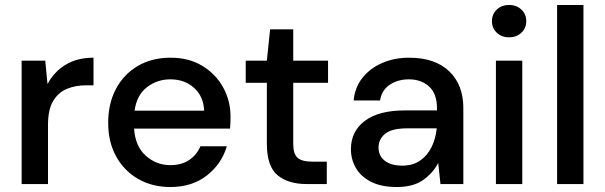

<svg xmlns="http://www.w3.org/2000/svg" viewBox="-20 -740 2433 772"><path d="M67 0V-496H162L171 -402Q197 -451 243.5 -479.5Q290 -508 356 -508V-397H327Q283 -397 248.5 -382.5Q214 -368 193.5 -333.5Q173 -299 173 -238V0Z M665 12Q592 12 535.5 -20.5Q479 -53 447 -111Q415 -169 415 -246Q415 -324 446.5 -383Q478 -442 534.5 -475Q591 -508 666 -508Q739 -508 793 -475.5Q847 -443 877 -389Q907 -335 907 -270Q907 -260 906.5 -248.5Q906 -237 905 -223H519Q524 -151 566.5 -113.5Q609 -76 665 -76Q710 -76 740.5 -96.5Q771 -117 786 -152H892Q872 -82 812.5 -35Q753 12 665 12ZM665 -421Q612 -421 571 -389.5Q530 -358 521 -295H801Q798 -353 760 -387Q722 -421 665 -421Z M1212 0Q1139 0 1096 -35.5Q1053 -71 1053 -162V-407H968V-496H1053L1066 -622H1159V-496H1299V-407H1159V-162Q1159 -121 1176.5 -105.5Q1194 -90 1237 -90H1294V0Z M1576 12Q1513 12 1472 -9Q1431 -30 1411 -64.5Q1391 -99 1391 -140Q1391 -212 1447 -254Q1503 -296 1607 -296H1737V-305Q1737 -363 1705.5 -392Q1674 -421 1624 -421Q1580 -421 1547.5 -399.5Q1515 -378 1508 -336H1402Q1407 -390 1438.5 -428.5Q1470 -467 1518.5 -487.5Q1567 -508 1625 -508Q1729 -508 1786 -453.5Q1843 -399 1843 -305V0H1751L1742 -85Q1721 -44 1681 -16Q1641 12 1576 12ZM1597 -74Q1640 -74 1669.5 -94.5Q1699 -115 1715.5 -149Q1732 -183 1736 -224H1618Q1555 -224 1528.5 -202Q1502 -180 1502 -147Q1502 -113 1527.5 -93.5Q1553 -74 1597 -74Z M2027 -590Q1997 -590 1977.5 -608.5Q1958 -627 1958 -655Q1958 -683 1977.5 -701.5Q1997 -720 2027 -720Q2057 -720 2076.5 -701.5Q2096 -683 2096 -655Q2096 -627 2076.5 -608.5Q2057 -590 2027 -590ZM1974 0V-496H2080V0Z M2220 0V-720H2326V0Z"/></svg>

Font: DeepMind Sans Medium
Style: Regular
Weight: 500
Designer: Jonny Pinhorn / Modifications: Colophon Foundry
Foundry: Colophon Foundry
Version: Version 1.002; ttfautohint (v1.8.2)